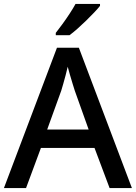

<svg xmlns="http://www.w3.org/2000/svg" viewBox="-20 -961 695 981"><path d="M540 0 463 -205H189L113 0H0L271 -717H383L654 0ZM362 -498Q359 -508 351.5 -531.5Q344 -555 337 -580Q330 -605 326 -620Q321 -599 315 -575.5Q309 -552 303 -532Q297 -512 293 -498L221 -299H433ZM491 -931Q480 -917 461 -897Q442 -877 420 -855.5Q398 -834 376 -814.5Q354 -795 335 -781H265V-793Q280 -812 299 -838Q318 -864 336 -891.5Q354 -919 366 -941H491Z"/></svg>

Font: Noto Sans Khmer Medium
Style: Regular
Weight: 500
Version: Version 2.003